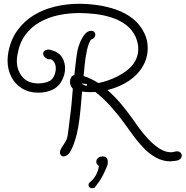

<svg xmlns="http://www.w3.org/2000/svg" viewBox="-20 -763 981 1015"><path d="M881 90Q841 90 805.5 70.5Q770 51 740 20Q710 -11 685 -45.5Q660 -80 639 -109Q613 -146 571.5 -193.5Q530 -241 484 -277Q477 -276 469.5 -276Q462 -276 454 -276Q434 -276 414 -279Q410 -231 405.5 -183Q401 -135 393 -88Q391 -75 385.5 -52.5Q380 -30 371.5 -6Q363 18 352.5 36.5Q342 55 328 61Q326 62 322.5 63Q319 64 315 64Q309 64 306 61Q297 55 297 43Q297 36 300 29Q303 22 306 17L318 -1Q334 -24 337.5 -45Q341 -66 344 -94L351 -152Q356 -187 359 -222.5Q362 -258 365 -294Q350 -309 350 -331Q350 -343 355.5 -353Q361 -363 373 -367Q377 -399 380.5 -432.5Q384 -466 390 -497Q393 -513 402.5 -537Q412 -561 427 -580.5Q442 -600 462 -600Q473 -600 478.5 -594Q484 -588 484 -580Q484 -572 478.5 -564.5Q473 -557 461 -554Q448 -535 440 -498.5Q432 -462 428 -424Q424 -386 422 -361Q442 -355 461.5 -345.5Q481 -336 500 -324Q551 -334 600.5 -359Q650 -384 677 -415Q711 -455 711 -505Q711 -535 697 -568Q679 -607 645.5 -632Q612 -657 569.5 -670.5Q527 -684 482.5 -689Q438 -694 399 -694Q342 -694 288 -682.5Q234 -671 188.5 -645Q143 -619 112.5 -576.5Q82 -534 72 -472Q69 -457 69 -441Q69 -392 98 -357Q127 -322 183 -322Q198 -322 215 -325.5Q232 -329 244 -336Q258 -344 266.5 -363Q275 -382 275 -402Q275 -415 270.5 -426.5Q266 -438 257 -445Q250 -450 249 -450H247Q234 -447 221 -457.5Q208 -468 208 -480Q208 -487 214 -493Q220 -499 233 -501Q239 -502 253 -497.5Q267 -493 272 -491Q299 -478 311.5 -454Q324 -430 324 -402Q324 -370 308.5 -339.5Q293 -309 266 -293Q248 -283 227 -278Q206 -273 185 -273Q132 -273 95 -296.5Q58 -320 39 -358.5Q20 -397 20 -442Q20 -461 23 -480Q35 -551 71 -601Q107 -651 158.5 -682.5Q210 -714 272 -728.5Q334 -743 399 -743Q444 -743 494.5 -736Q545 -729 593 -712.5Q641 -696 680 -666Q719 -636 742 -590Q761 -552 761 -509Q761 -441 716 -385Q687 -349 642.5 -324Q598 -299 548 -287Q587 -253 620 -213.5Q653 -174 679 -137Q694 -115 716.5 -84.5Q739 -54 766.5 -25Q794 4 824 23Q854 42 884 42Q888 42 891.5 41.5Q895 41 899 40Q903 39 906.5 38Q910 37 914 37Q928 37 934.5 44Q941 51 941 59Q941 74 925 83Q918 86 902 88Q886 90 881 90ZM437 -308 440 -319Q427 -319 413 -322L418 -316V-317ZM523 64Q550 64 550 94Q550 104 547 113Q534 144 524 163.5Q514 183 504 197Q494 211 482 227Q478 232 468 232Q458 232 452 226Q448 222 448 216Q448 205 457 199Q481 179 492.5 151.5Q504 124 502 113Q489 106 489 93Q489 80 498.5 72Q508 64 523 64Z"/></svg>

Font: Twinkle Star
Style: Regular
Weight: 400
Designer: Robert E. Leuschke
Foundry: Robert E. Leuschke
Version: Version 2.010; ttfautohint (v1.8.3)